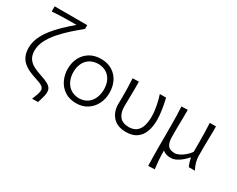

<svg xmlns="http://www.w3.org/2000/svg" viewBox="-113 -1242 2404 1946"><g transform="rotate(30 1089.0 -269.0)"><path d="M343.5 193.5Q355 166.5 367.2 133Q379.5 99.5 379.5 75.5Q379.5 46.5 352.8 30Q326 13.5 263 -6Q223.5 -18.5 186.5 -35.5Q149.5 -52.5 119.5 -78.5Q89.5 -104.5 72 -143.5Q54.5 -182.5 54.5 -238.5Q54.5 -298 79.5 -356.2Q104.5 -414.5 147.8 -470Q191 -525.5 245.8 -578Q300.5 -630.5 359.5 -679.5H299.5Q272 -679.5 233.2 -678.8Q194.5 -678 152.8 -676.5Q111 -675 73.5 -672V-732H454.5V-688Q395 -639.5 336 -586.5Q277 -533.5 228.2 -477.2Q179.5 -421 150 -362.2Q120.5 -303.5 120.5 -243Q120.5 -184.5 145.5 -149.2Q170.5 -114 212.5 -92.8Q254.5 -71.5 306.5 -55Q362.5 -37 392 -19.8Q421.5 -2.5 432.5 16.8Q443.5 36 443.5 60.5Q443.5 79.5 437.8 104.8Q432 130 424.5 153.8Q417 177.5 412 192Z M751 10.5Q671 10.5 616.2 -26Q561.5 -62.5 533 -122.2Q504.5 -182 504.5 -251Q504.5 -325 534.8 -382.8Q565 -440.5 620.2 -473.5Q675.5 -506.5 750 -506.5Q826.5 -506.5 881 -472.8Q935.5 -439 964.5 -381.2Q993.5 -323.5 993.5 -251Q993.5 -177.5 963.5 -118.5Q933.5 -59.5 879 -24.5Q824.5 10.5 751 10.5ZM750.5 -47.5Q811.5 -49.5 850.8 -78Q890 -106.5 908.8 -152.2Q927.5 -198 927.5 -251Q927.5 -338.5 881.2 -392Q835 -445.5 750.5 -448.5Q691 -447 650.8 -420.8Q610.5 -394.5 590.5 -350.2Q570.5 -306 570.5 -251Q570.5 -198.5 590 -152.8Q609.5 -107 649.5 -78.2Q689.5 -49.5 750.5 -47.5Z M1333 10.5Q1233 10.5 1179.8 -48Q1126.5 -106.5 1126.5 -197.5Q1126.5 -222 1127.2 -240.8Q1128 -259.5 1128 -277Q1128 -338.5 1126.8 -389.8Q1125.5 -441 1122 -495.5L1194.5 -498Q1196 -408 1194 -332.5Q1192 -257 1192 -204.5Q1192 -135.5 1224.8 -92.2Q1257.5 -49 1333.5 -47Q1393.5 -48.5 1426 -77Q1458.5 -105.5 1471.2 -152Q1484 -198.5 1484 -254Q1484 -313.5 1471 -378.8Q1458 -444 1441 -495.5H1514Q1527 -443 1538 -376.2Q1549 -309.5 1549 -251Q1549 -174 1526.8 -115Q1504.5 -56 1457 -22.8Q1409.5 10.5 1333 10.5Z M1703 194.5Q1701.5 139.5 1700.5 86.5Q1699.5 33.5 1699.5 -27.5V-271.5Q1699.5 -334.5 1698 -387.2Q1696.5 -440 1693.5 -495.5L1766.5 -498Q1767.5 -442.5 1765.8 -389.2Q1764 -336 1764 -276.5V-185Q1764 -118.5 1787 -84.8Q1810 -51 1870.5 -51Q1892.5 -51 1922 -65.2Q1951.5 -79.5 1980.5 -104Q2009.5 -128.5 2031 -159V-276.5Q2031 -336 2029.8 -388Q2028.5 -440 2025.5 -495.5H2098Q2099.5 -440.5 2097.5 -387.2Q2095.5 -334 2095.5 -271.5V-150Q2095.5 -117 2105.5 -78.5Q2115.5 -40 2137.5 0H2066Q2045 -45 2037.5 -93H2029.5Q2011 -70 1983 -46Q1955 -22 1922.5 -5.8Q1890 10.5 1858.5 10.5Q1797 10.5 1763.5 -20.5Q1763.5 37.5 1767.2 87.8Q1771 138 1778 192Z"/></g></svg>

Font: Commissioner Flair Light
Style: Regular
Weight: 300
Designer: Kostas Bartsokas
Foundry: Kostas Bartsokas
Version: Version 1.000; ttfautohint (v1.8.3)